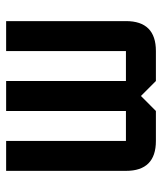

<svg xmlns="http://www.w3.org/2000/svg" viewBox="29 -557 528 626"><g transform="rotate(90 293.0 -244.0)"><path d="M244.1 -390.6H146.5V0H48.8V-390.6Q48.8 -488.3 146.5 -488.3H244.1L293 -439.5L341.8 -488.3H439.5Q537.1 -488.3 537.1 -390.6V0H439.5V-390.6H341.8V0H244.1Z"/></g></svg>

Font: BabelStone Runic Norse
Style: Regular
Weight: 400
Designer: Andrew West
Foundry: BabelStone
Version: Version 3.002 March 14, 2022